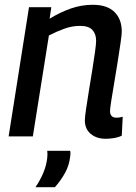

<svg xmlns="http://www.w3.org/2000/svg" viewBox="-20 -569 566 801"><path d="M101 -539H194L187 -491Q231 -518 275.5 -533.5Q320 -549 367 -549Q427 -549 457.5 -519Q488 -489 488 -437Q488 -425 483 -390.5Q478 -356 471 -311.5Q464 -267 456.5 -223.5Q449 -180 444 -147.5Q439 -115 439 -106Q439 -78 466 -78Q480 -78 492 -82L488 -3Q474 4 455.5 7Q437 10 421 10Q383 10 358.5 -10.5Q334 -31 334 -67Q334 -80 339 -114Q344 -148 351 -191Q358 -234 365 -277Q372 -320 376.5 -353Q381 -386 381 -399Q381 -427 365.5 -444Q350 -461 314 -461Q281 -461 249 -449.5Q217 -438 184 -421L117 0H16ZM177 60H273Q275 71 273 83Q269 120 251.5 152Q234 184 209 212H128Q171 148 177 90Q179 73 177 60Z"/></svg>

Font: Georama Medium
Style: Italic
Weight: 500
Italic angle: -9°
Designer: Jean-Baptiste Levee
Foundry: Production Type
Version: Version 1.000